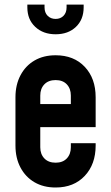

<svg xmlns="http://www.w3.org/2000/svg" viewBox="-20 -800 479 832"><path d="M221 12.5Q168.5 12.5 129.5 -10.2Q90.5 -33 68.8 -74Q47 -115 47 -169.5V-378.5Q47 -432.5 68.8 -473.8Q90.5 -515 129.5 -537.8Q168.5 -560.5 221 -560.5Q300 -560.5 347.2 -510.5Q394.5 -460.5 394.5 -378.5V-249H139V-349H287V-386Q287 -416 269.5 -434.5Q252 -453 221 -453Q190 -453 172.2 -434.5Q154.5 -416 154.5 -386V-162Q154.5 -132 172.2 -113.5Q190 -95 221 -95Q252 -95 269.5 -113.5Q287 -132 287 -162V-179.5H394.5V-169.5Q394.5 -88 347.2 -37.8Q300 12.5 221 12.5ZM221 -651.5Q167 -651.5 132.8 -683.5Q98.5 -715.5 98.5 -768V-780H173V-768Q173 -745 186.5 -731.5Q200 -718 221 -718Q242 -718 255.2 -731.5Q268.5 -745 268.5 -768V-780H342.5V-768Q342.5 -715.5 309 -683.5Q275.5 -651.5 221 -651.5Z"/></svg>

Font: Mohave SemiBold
Style: Regular
Weight: 600
Designer: Gumpita Rahayu
Foundry: Tokotype
Version: Version 2.003